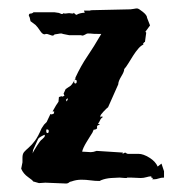

<svg xmlns="http://www.w3.org/2000/svg" viewBox="-20 -428 437 453"><path d="M192 -403Q194 -404 198 -404L288 -406Q290 -406 295 -407Q300 -408 301 -408H304Q307 -408 317 -400Q327 -392 327 -386L334 -368L323 -353L325 -351L322 -329Q320 -329 317 -324L319 -323Q313 -321 306.5 -313.5Q300 -306 294 -296.5Q288 -287 282.5 -278Q277 -269 273 -265V-264Q273 -259 266 -247.5Q259 -236 259 -229L235 -175Q232 -173 224 -164.5Q216 -156 217 -154V-151L221 -154L222 -151Q218 -149 216 -144Q214 -139 211 -136L216 -135L209 -131V-125Q206 -122 201 -122L198 -115Q196 -112 192 -105.5Q188 -99 184 -92.5Q180 -86 177 -79.5Q174 -73 174 -70H178Q183 -70 186.5 -69.5Q190 -69 194 -69Q200 -69 208 -72L270 -68L269 -65L275 -68Q276 -68 278 -66.5Q280 -65 282 -65H307Q318 -65 332.5 -56Q347 -47 352 -35L361 -42L367 -24V-9Q360 -9 354.5 -7Q349 -5 344 -5H339L341 -8L337 -9V-12Q332 -12 325.5 -10Q319 -8 312 -8Q307 -8 300.5 -8.5Q294 -9 289 -9H280Q280 -8 278 -8Q276 -8 275 -8Q272 -8 268.5 -8.5Q265 -9 262 -9Q255 -9 242 -8Q229 -7 219 -3L215 -1Q204 -1 193.5 -2.5Q183 -4 172 -4Q160 -4 149 0L145 1Q144 2 141.5 3.5Q139 5 136 5L87 3L72 4L58 0Q58 -2 46.5 -10Q35 -18 30 -30L33 -45V-56Q33 -65 37 -69.5Q41 -74 48 -80Q55 -86 62.5 -96Q70 -106 78 -125L84 -134L90 -140L99 -159L102 -158L107 -160L108 -165H104L112 -179L118 -188L119 -199L125 -201L127 -200L132 -202L130 -207L135 -218L147 -226Q150 -229 153 -234Q156 -239 158 -243V-245Q171 -273 186 -295Q201 -317 219 -348H211Q200 -348 197.5 -348.5Q195 -349 187 -349Q185 -349 181 -346.5Q177 -344 174 -344Q172 -344 172 -345H143L128 -348Q127 -349 124 -349Q121 -349 116.5 -348Q112 -347 110 -347H109L107 -345Q106 -344 103 -344L94 -347Q92 -348 88 -348Q87 -347 85 -347Q80 -347 74.5 -355.5Q69 -364 64 -369L52 -378Q52 -379 50 -387L48 -391Q48 -396 52 -396Q56 -396 59 -399H109Q117 -398 119 -397.5Q121 -397 125 -395Q128 -395 128.5 -395.5Q129 -396 130 -397Q131 -396 134 -396Q136 -396 138.5 -396.5Q141 -397 143 -397Q145 -397 147 -396.5Q149 -396 151 -396Q154 -396 154 -398L157 -395Q159 -393 161 -393Q163 -395 169 -396.5Q175 -398 180 -398L178 -403H182ZM86 -110Q84 -110 77 -106Q70 -102 69 -98L58 -74L57 -66Q58 -69 61 -74Q64 -79 67.5 -84.5Q71 -90 74 -94Q77 -98 79 -99L85 -105ZM160 -239Q159 -239 159 -239.5Q159 -240 158 -240Q155 -240 155 -235Q155 -231 158 -231Q161 -231 161 -236Q161 -239 160 -239ZM93 -122Q92 -122 92 -122.5Q92 -123 91 -123Q89 -123 89 -119Q89 -118 89.5 -116Q90 -114 92 -114Q95 -114 95 -119Q95 -122 93 -122ZM139 -192Q140 -193 140 -195Q140 -196 139 -196Q139 -195 138 -195Q136 -193 136 -193Q136 -189 138 -189V-190Q139 -191 139 -192Z"/></svg>

Font: East Sea Dokdo Cyrillic
Style: Regular
Weight: 400
Version: Version 1.00 July 4, 2018, initial release